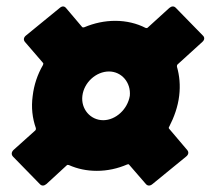

<svg xmlns="http://www.w3.org/2000/svg" viewBox="-20 -603 657 599"><path d="M539 -304C543 -337 540 -367 532 -395C532 -398 532 -400 534 -402L611 -472C619 -479 619 -487 612 -493L529 -578C523 -585 515 -584 508 -578L441 -517C439 -515 437 -515 434 -516C407 -530 374 -538 340 -538C306 -538 274 -531 243 -518C240 -517 238 -517 236 -519L186 -578C181 -584 174 -585 166 -578L62 -493C54 -487 52 -479 58 -472L114 -407C116 -405 115 -403 114 -400C97 -371 86 -338 82 -304C77 -268 81 -234 92 -203C92 -200 92 -198 90 -196L22 -135C15 -128 15 -120 21 -114L104 -29C110 -22 118 -23 125 -29L188 -87C190 -89 192 -89 195 -88C222 -76 251 -70 282 -70C315 -70 347 -77 377 -90C380 -91 382 -91 383 -89L435 -29C440 -23 448 -22 456 -29L560 -114C568 -120 570 -128 564 -135L508 -201C506 -203 506 -205 508 -208C523 -237 535 -270 539 -304ZM385 -304C378 -262 341 -228 302 -228C262 -228 232 -263 237 -304C242 -346 280 -380 320 -380C359 -380 389 -346 385 -304Z"/></svg>

Font: Barlow Condensed Black
Style: Italic
Weight: 900
Width: 3
Italic angle: -7°
Designer: Jeremy Tribby
Foundry: Tribby Type
Version: Version 1.422;hotconv 1.0.109;makeotfexe 2.5.65596